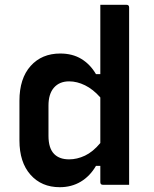

<svg xmlns="http://www.w3.org/2000/svg" viewBox="-20 -770 640 800"><path d="M231 -547Q282 -547 319 -524.5Q356 -502 380 -461H398V-750H507Q518 -750 518 -739V0H409Q398 0 398 -11V-79H380Q355 -36 316.5 -13Q278 10 229 10Q153 10 107 -42Q61 -94 61 -185V-350Q61 -443 107.5 -495Q154 -547 231 -547ZM206 -128Q228 -106 268 -106Q301 -106 334 -121.5Q367 -137 398 -174V-364Q368 -398 334.5 -414.5Q301 -431 268 -431Q228 -431 205 -405Q182 -379 182 -330V-204Q182 -152 206 -128Z"/></svg>

Font: Recursive Mn Lnr St SmB
Style: Regular
Weight: 600
Monospace: yes
Version: Version 1.079;hotconv 1.0.112;makeotfexe 2.5.65598; ttfautoh